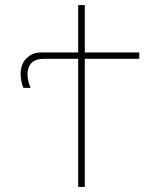

<svg xmlns="http://www.w3.org/2000/svg" viewBox="-20 -734 640 754"><path d="M287 -503H152Q119 -503 103.5 -486.5Q88 -470 88 -441Q88 -418 100 -389H72Q61 -415 61 -444Q61 -482 84 -505Q107 -528 140 -528H287V-714H313V-528H527V-503H313V0H287Z"/></svg>

Font: Noto Sans Mono UI Thin
Style: Regular
Weight: 250
Monospace: yes
Designer: Monotype Design team
Foundry: Monotype Imaging Inc.
Version: Version 1.000